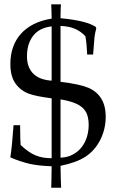

<svg xmlns="http://www.w3.org/2000/svg" viewBox="-20 -754 540 886"><path d="M27.8 -27.8Q36.1 -83.5 42.5 -176.3H72.8L73.7 -113.3Q73.7 -106.9 74.5 -100.1Q75.2 -93.3 75.2 -85Q93.3 -67.9 109.9 -56.2Q126.5 -44.4 143.3 -37.4Q160.2 -30.3 178.5 -27.1Q196.8 -23.9 218.3 -23.9V-300.3Q180.2 -305.2 154.5 -310.5Q128.9 -315.9 113.8 -321.3Q74.7 -335.9 51.3 -368.9Q27.8 -401.9 27.8 -458.5Q27.8 -500.5 40 -535.6Q52.2 -570.8 76.2 -597.7Q100.1 -624.5 135.7 -642.6Q171.4 -660.6 218.3 -668Q217.8 -691.4 217.5 -707.8Q217.3 -724.1 216.3 -733.9H261.2Q260.3 -727.5 260 -711.9Q259.8 -696.3 259.3 -669.9Q292 -667 317.6 -662.8Q343.3 -658.7 363 -653.6Q382.8 -648.4 397.2 -642.6Q411.6 -636.7 421.9 -629.9L424.3 -623.5Q421.4 -612.3 419.2 -601.8Q417 -591.3 416 -581.5L409.7 -502.4H382.3Q381.3 -526.4 379.4 -547.4Q377.4 -568.4 374 -586.9Q353 -609.4 325.9 -621.1Q298.8 -632.8 259.3 -634.3V-376.5Q303.7 -371.1 335.7 -364.3Q367.7 -357.4 387.2 -349.1Q425.8 -333 446.8 -299.8Q467.8 -266.6 467.8 -214.8Q467.8 -158.7 442.9 -108.9Q418 -59.6 375 -31.2Q332 -3.4 259.3 11.2Q260.3 81.1 262.2 112.3H216.3Q216.8 105.5 217.3 80.8Q217.8 56.2 218.3 13.2Q188.5 12.2 163.6 9.5Q138.7 6.8 116.7 2Q95.7 -2.9 73.5 -10.3Q51.3 -17.6 27.8 -27.8ZM218.3 -632.3Q161.1 -625.5 132.8 -588.6Q104.5 -551.8 104.5 -494.6Q104.5 -465.3 113.3 -444.6Q122.1 -423.8 137.5 -410.4Q152.8 -397 173.6 -390.1Q194.3 -383.3 218.3 -381.8ZM259.3 -26.4Q292.5 -27.8 316.9 -41.3Q341.3 -54.7 357.4 -75.7Q373.5 -96.7 381.3 -123Q389.2 -149.4 389.2 -176.3Q389.2 -202.6 383.1 -221.9Q377 -241.2 362.1 -255.6Q347.2 -270 322 -279.5Q296.9 -289.1 259.3 -295.4Z"/></svg>

Font: XB Kayhan
Style: Regular
Weight: 400
Designer: Behnam
Foundry: Irmug
Version: Version 7.300 2009